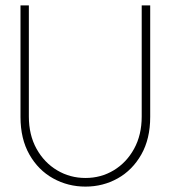

<svg xmlns="http://www.w3.org/2000/svg" viewBox="-20 -680 649 712"><path d="M505.5 -660H537V-246.5Q537 -165 504 -107Q471 -49 416.5 -18.5Q362 12 297 12Q232 12 177 -18.5Q122 -49 89 -107Q56 -165 56 -246.5V-660H87V-248Q87 -179.5 115.5 -128.2Q144 -77 191.8 -48.5Q239.5 -20 297 -20Q354.5 -20 401.8 -48.5Q449 -77 477.2 -128.2Q505.5 -179.5 505.5 -248Z"/></svg>

Font: League Spartan Thin
Style: Regular
Weight: 100
Foundry: The League of Moveable Type
Version: Version 2.002